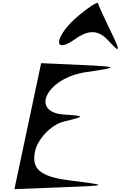

<svg xmlns="http://www.w3.org/2000/svg" viewBox="-20 -1289 845 1344"><path d="M81 35 414 22C743 9 745 9 469 -26C263 -52 199 -105 225 -229C244 -317 339 -416 424 -437C578 -475 578 -477 430 -487C185 -503 308 -744 582 -784C817 -818 814 -822 552 -834L268 -847ZM533 -1182C363 -1042 341 -898 507 -1016C603 -1084 671 -1080 742 -1001C822 -913 825 -927 756 -1068C709 -1165 668 -1254 666 -1266C664 -1279 608 -1244 533 -1182Z"/></svg>

Font: Venom Sans
Style: Obl
Weight: 400
Version: Version 1.001